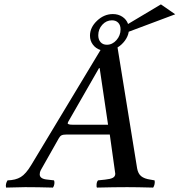

<svg xmlns="http://www.w3.org/2000/svg" viewBox="-20 -849 815 871"><path d="M310.1 -283.2H470.2L432.1 -540H429.2L289.1 -295.9Q287.1 -292 287.1 -290Q287.1 -283.2 310.1 -283.2ZM487.8 -756.8Q462.4 -756.8 444.1 -736.8Q425.8 -716.8 425.8 -689Q425.8 -669.4 436.3 -657.7Q446.8 -646 464.8 -646Q489.7 -646 508.3 -667Q526.9 -688 526.9 -715.8Q526.9 -734.9 516.4 -745.8Q505.9 -756.8 487.8 -756.8ZM388.2 -687Q388.2 -724.6 420.2 -754.9Q452.1 -785.2 492.2 -785.2Q516.6 -785.2 535.2 -772.9Q553.7 -760.7 561 -740.2L710 -829.1L774.9 -784.2L564 -705.1Q561 -684.6 547.1 -665.3Q533.2 -646 513.2 -633.8L602.1 -85Q606.4 -61 620.6 -49.6Q634.8 -38.1 662.1 -34.2L681.2 -30.8Q683.1 -23.4 681.2 -13.7Q679.2 -3.9 674.8 2Q598.6 0 557.1 0Q500 0 419.9 2Q417 -2 418.2 -13.7Q419.4 -25.4 424.8 -30.8L457 -34.2Q481 -36.6 491.9 -42.5Q502.9 -48.3 502.9 -61Q502.9 -63.5 499 -88.9L478 -238.8H284.2Q267.1 -238.8 259.8 -235.4Q252.4 -231.9 247.1 -222.2L165 -77.1Q160.2 -68.4 160.2 -58.1Q160.2 -37.1 195.8 -34.2L225.1 -30.8Q228 -24.4 226.6 -14.4Q225.1 -4.4 220.2 2Q149.9 0 94.2 0Q80.1 0 7.8 2Q5.4 -5.4 7.3 -14.4Q9.3 -23.4 14.2 -30.8Q50.8 -31.7 74.2 -45.9Q97.7 -60.1 122.1 -101.1L436 -622.1Q414.6 -628.9 401.4 -646.5Q388.2 -664.1 388.2 -687Z"/></svg>

Font: Common Serif Medium
Style: Italic
Weight: 500
Italic angle: -12°
Designer: Philipp H. Poll, Khaled Hosny
Foundry: Stefan Peev, Context Ltd.
Version: Version 1.026